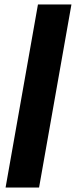

<svg xmlns="http://www.w3.org/2000/svg" viewBox="-20 -740 340 860"><path d="M5 100 150 -720H300L155 100Z"/></svg>

Font: DM Sans 18pt Black
Style: Italic
Weight: 900
Italic angle: -10°
Designer: Colophon Foundry, Jonny Pinhorn
Foundry: Colophon Foundry
Version: Version 4.004;gftools[0.9.30]